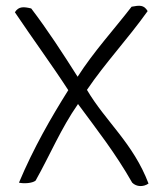

<svg xmlns="http://www.w3.org/2000/svg" viewBox="-20 -620 562 658"><path d="M31 -578C92 -487 159 -396 214 -311C155 -217 95 -113 45 6C62 10 91 8 102 -1C151 -88 189 -180 247 -263V-264C314 -173 375 -96 433 6C448 21 472 21 489 9C436 -130 343 -202 278 -312C341 -405 416 -484 486 -582C473 -604 458 -602 431 -597C370 -518 301 -443 246 -357C196 -436 142 -519 87 -591C62 -597 44 -599 31 -578Z"/></svg>

Font: Comica
Style: Rg
Weight: 400
Designer: Jasper
Foundry: KineticPlasma Fonts/Cannot Into Space Fonts
Version: Version 0.89